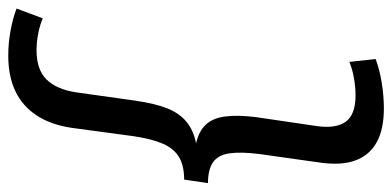

<svg xmlns="http://www.w3.org/2000/svg" viewBox="-308 -582 950 465"><g transform="rotate(90 166.5 -349.0)"><path d="M196.2 -804.2Q246.3 -804.2 277.9 -786.9Q309.4 -769.5 322 -735.4Q334.6 -701.4 327.3 -649.9L306.5 -502.4Q300.9 -457.6 304.9 -430.1Q309 -402.6 326.5 -390.4Q343.9 -378.2 377 -378.2L368.5 -320.5Q335.2 -320.5 314.4 -308.3Q293.5 -296.1 281.6 -269.1Q269.8 -242.1 263.1 -196.4L243.2 -48.7Q235.9 1.7 213.3 36.3Q190.8 70.9 154.5 88.2Q118.2 105.5 68.1 105.5Q37.8 105.5 7.1 99.8Q-23.7 94.1 -45.8 85.4L-22.1 22Q-5 29.2 15.6 33.1Q36.3 37 55.4 37Q101.8 37 125.7 13.1Q149.5 -10.8 156.9 -57.3L177.4 -203.1Q184.1 -249 195.7 -278.9Q207.4 -308.8 228.6 -326.2Q249.8 -343.6 281 -349.3Q251.7 -355.8 235.8 -372.5Q219.8 -389.1 215.7 -419.3Q211.5 -449.4 217.3 -495.5L238.8 -641.4Q245.5 -687.8 228.4 -711.7Q211.3 -735.6 164.1 -735.6Q144.6 -735.6 122.6 -731.7Q100.5 -727.8 83.4 -720.6L76.5 -784.2Q101.3 -793.7 133.8 -799Q166.3 -804.2 196.2 -804.2Z"/></g></svg>

Font: Pathway Extreme 8pt Thin 12pt
Style: Italic
Weight: 100
Italic angle: -8°
Version: Version 1.001;gftools[0.9.26]